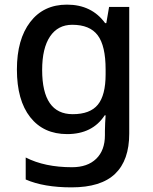

<svg xmlns="http://www.w3.org/2000/svg" viewBox="-20 -569 660 829"><path d="M269 -549Q376 -549 434 -469H439L451 -539H538V8Q538 123 477 181.5Q416 240 289 240Q169 240 91 206V111Q132 132 182 142.5Q232 153 291 153Q358 153 395.5 116.5Q433 80 433 15V-4Q433 -16 434 -38Q435 -60 436 -71H432Q379 10 270 10Q168 10 110.5 -63Q53 -136 53 -269Q53 -399 110.5 -474Q168 -549 269 -549ZM292 -462Q230 -462 196 -411.5Q162 -361 162 -267Q162 -76 294 -76Q369 -76 402.5 -117Q436 -158 436 -248V-269Q436 -371 402 -416.5Q368 -462 292 -462Z"/></svg>

Font: Noto Sans Myanmar UI Medium
Style: Regular
Weight: 500
Designer: Monotype Design Team
Foundry: Monotype Imaging Inc.
Version: Version 2.103; ttfautohint (v1.8.4.7-5d5b)